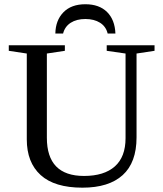

<svg xmlns="http://www.w3.org/2000/svg" viewBox="-20 -866 762 896"><path d="M565.9 -616.2 478 -628.9V-654.8H701.2V-628.9L617.2 -616.2V-225.1Q617.2 -107.4 552.5 -48.8Q487.8 9.8 364.7 9.8Q234.4 9.8 169.7 -49.1Q105 -107.9 105 -215.8V-616.2L21 -628.9V-654.8H282.7V-628.9L198.7 -616.2V-223.1Q198.7 -44.9 372.1 -44.9Q465.8 -44.9 515.9 -89.4Q565.9 -133.8 565.9 -221.2ZM378.4 -846.2Q442.9 -846.2 479.5 -810.1Q516.1 -773.9 518.6 -709.5H482.4Q474.6 -742.2 447 -759.8Q419.4 -777.3 378.4 -777.3Q337.4 -777.3 310.1 -759.8Q282.7 -742.2 274.4 -709.5H238.3Q239.3 -771 275.9 -808.6Q312.5 -846.2 378.4 -846.2Z"/></svg>

Font: Liberation Serif
Style: Regular
Weight: 400
Designer: Steve Matteson
Foundry: Ascender Corporation
Version: Version 2.1.5